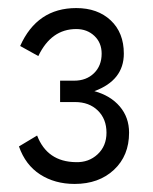

<svg xmlns="http://www.w3.org/2000/svg" viewBox="-20 -709 380 476"><path d="M214 -483Q254 -472 277 -445Q300 -418 300 -380Q300 -323 262.5 -288Q225 -253 165 -253Q116 -253 79.5 -276.5Q43 -300 27 -346L72 -373Q97 -308 168 -307Q200 -306 222 -326.5Q244 -347 244 -380Q244 -414 222.5 -435Q201 -456 166 -456H129V-509H164Q194 -509 213 -527.5Q232 -546 232 -576Q232 -603 214 -620Q196 -637 169 -637Q107 -637 75 -570L30 -595Q72 -689 169 -689Q222 -689 254.5 -658.5Q287 -628 287 -576Q287 -510 214 -483Z"/></svg>

Font: Didact Gothic
Style: Regular
Weight: 400
Designer: Daniel Johnson
Foundry: Daniel Johnson
Version: Version 2.101;PS 002.101;hotconv 1.0.88;makeotf.lib2.5.64775